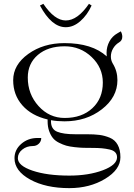

<svg xmlns="http://www.w3.org/2000/svg" viewBox="-20 -808 697 1002"><path d="M188.5 -779.3 206.1 -788.1Q264.6 -701.2 323.2 -701.2Q384.8 -701.2 444.3 -788.1L458 -779.3Q435.5 -729.5 399.4 -697.8Q363.3 -666 323.2 -666Q249 -666 188.5 -779.3ZM317.4 -566.4Q230.5 -566.4 177.7 -521.5Q125 -476.6 125 -403.3Q125 -316.4 181.2 -254.4Q237.3 -192.4 317.4 -192.4Q407.2 -192.4 461.9 -243.2Q516.6 -293.9 516.6 -377Q516.6 -455.1 458 -510.7Q399.4 -566.4 317.4 -566.4ZM73.2 17.6Q73.2 56.6 149.4 82.5Q225.6 108.4 341.8 108.4Q442.4 108.4 516.6 80.6Q590.8 52.7 590.8 12.7Q590.8 -2.9 581.1 -13.2Q571.3 -23.4 551.8 -27.8Q532.2 -32.2 511.7 -34.2Q490.2 -36.1 460.9 -36.1Q432.6 -36.1 415 -36.6Q397.5 -37.1 370.1 -40Q342.8 -43 325.7 -47.9Q308.6 -52.7 288.1 -63Q267.6 -73.2 255.9 -87.9Q244.1 -102.5 236.3 -124.5Q228.5 -146.5 228.5 -174.8V-184.6Q144.5 -204.1 96.7 -258.3Q48.8 -312.5 48.8 -389.6Q48.8 -469.7 127.4 -526.4Q206.1 -583 316.4 -583Q460.9 -583 537.1 -513.7Q536.1 -523.4 536.1 -532.2Q536.1 -563.5 550.8 -591.3Q565.4 -619.1 593.8 -634.8L610.4 -644.5Q618.2 -630.9 618.2 -616.2Q618.2 -596.7 601.6 -586.9Q582 -575.2 570.3 -555.2Q558.6 -535.2 558.6 -512.7Q558.6 -493.2 568.4 -476.6Q592.8 -437.5 592.8 -389.6Q592.8 -300.8 511.7 -237.8Q430.7 -174.8 316.4 -174.8Q279.3 -174.8 246.1 -180.7V-174.8Q246.1 -133.8 278.3 -120.6Q310.5 -107.4 372.1 -107.4H432.6Q471.7 -107.4 498.5 -104Q525.4 -100.6 552.7 -89.4Q580.1 -78.1 594.2 -52.2Q608.4 -26.4 608.4 12.7Q608.4 77.1 528.3 125.5Q448.2 173.8 341.8 173.8Q218.8 173.8 137.2 128.9Q55.7 84 55.7 17.6Q55.7 -26.4 90.8 -57.1Q126 -87.9 175.8 -87.9H195.3Q195.3 -70.3 182.6 -58.1Q169.9 -45.9 151.4 -45.9Q119.1 -45.9 96.2 -27.3Q73.2 -8.8 73.2 17.6Z"/></svg>

Font: FoglihtenNo07
Style: Regular
Weight: 500
Designer: gluk (gluksza@wp.pl)
Foundry: gluk (gluksza@wp.pl)
Version: Version 0.871